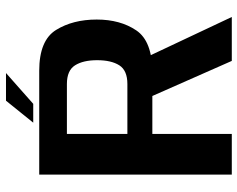

<svg xmlns="http://www.w3.org/2000/svg" viewBox="-100 -732 832 673"><g transform="rotate(-90 316.5 -396.0)"><path d="M40.5 0H183V-278.5H398.5Q508 -278.5 546 -334.8Q584 -391 584 -473.5Q584 -557 547.5 -616Q511 -675 404.5 -675H40.5ZM439 0H593L441 -322.5L299.5 -316ZM183 -366V-578H358Q405.5 -578 423.5 -549.5Q441.5 -521 441.5 -472Q441.5 -422.5 423.5 -394.2Q405.5 -366 358 -366ZM222.5 -696H288.5L396.5 -791.5H299.5Z"/></g></svg>

Font: Anybody UltraCondensed Thin SemiBold
Style: Regular
Weight: 600
Version: Version 1.111